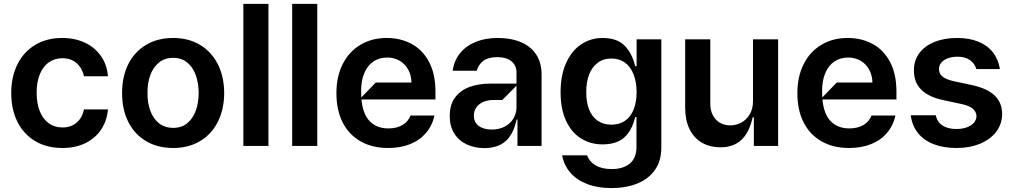

<svg xmlns="http://www.w3.org/2000/svg" viewBox="-20 -747 5186 983"><path d="M37.6 -270.6Q37.3 -353.3 69.1 -417.4Q100.9 -481.5 160 -517Q219.1 -552.6 298.3 -552.6Q364 -552.6 415.3 -528.2Q466.6 -503.9 497.3 -459.5Q528.1 -415.1 532.7 -356.5H409.8Q401.3 -397.7 372.7 -423.3Q344.1 -448.9 299.7 -448.9Q259.9 -448.9 229.9 -427.7Q199.9 -406.6 183.8 -366.8Q167.6 -327.1 167.6 -272.7Q167.6 -217.7 183.8 -177.4Q199.9 -137.1 229.8 -115.8Q259.6 -94.5 299.7 -94.5Q342.3 -94.1 371.6 -118.6Q400.9 -143.1 409.8 -186.8H532.7Q527.7 -128.6 497.9 -83.8Q468 -39.1 417.1 -14.2Q366.1 10.7 299 10.7Q218.8 10.7 159.4 -25Q100.1 -60.7 68.7 -124.5Q37.3 -188.2 37.6 -270.6Z M605.1 -270.6Q604.8 -354.4 636.7 -418.3Q668.7 -482.2 728 -517.4Q787.3 -552.6 866.5 -552.6Q945 -552.6 1003.9 -517.4Q1062.9 -482.2 1095.2 -418.3Q1127.5 -354.4 1127.8 -270.6Q1127.5 -186.8 1095.2 -123Q1062.9 -59.3 1003.9 -24.3Q945 10.7 866.5 10.7Q787.3 10.7 728 -24.3Q668.7 -59.3 636.7 -123Q604.8 -186.8 605.1 -270.6ZM997.2 -271.3Q996.8 -322.1 982.1 -362.7Q967.3 -403.4 938.2 -427.2Q909.1 -451 867.2 -451Q824.2 -451 794.4 -427.2Q764.6 -403.4 749.6 -362.7Q734.7 -322.1 735.1 -271.3Q734.7 -220.2 749.6 -179.7Q764.6 -139.2 794.2 -115.8Q823.9 -92.3 867.2 -92.3Q909.1 -92.3 938.2 -115.8Q967.3 -139.2 982.1 -179.7Q996.8 -220.2 997.2 -271.3Z M1225.9 -727.3H1354.4V0H1225.9Z M1475.9 -727.3H1604.4V0H1475.9Z M2209.5 -237.9H1830.6Q1837.7 -161.9 1873.6 -125.7Q1909.4 -89.5 1968.8 -89.5Q2010.3 -89.5 2040.1 -106.7Q2070 -123.9 2081.7 -155.5H2204.5Q2192.8 -103.7 2160.9 -66.2Q2128.9 -28.8 2079.5 -9.1Q2030.2 10.7 1967.3 10.7Q1885.7 10.7 1825.6 -23.6Q1765.6 -57.9 1733.8 -121.3Q1702.1 -184.7 1702.4 -269.9Q1702.1 -353.3 1733.8 -417.4Q1765.6 -481.5 1824.2 -517Q1882.8 -552.6 1960.2 -552.6Q2029.8 -552.6 2086.3 -522.7Q2142.8 -492.9 2176.1 -430.9Q2209.5 -369 2209.5 -277ZM1904.1 -324.6H2086.6Q2085.9 -361.2 2070.1 -390.3Q2054.3 -419.4 2026.3 -435.9Q1998.2 -452.4 1962.4 -452.4Q1921.9 -452.4 1891.9 -432.2Q1861.9 -411.9 1845.3 -373.2Q1828.8 -334.5 1828.8 -280.2Q1828.8 -263.8 1829.9 -248.2Z M2282.7 -153.4Q2282.3 -211.6 2310.5 -248.8Q2338.8 -285.9 2385.5 -302.4Q2432.2 -318.9 2489.3 -318.9H2624.3V-377.8Q2623.9 -412.6 2598.4 -433.4Q2572.8 -454.2 2526.3 -454.5Q2479.8 -454.2 2454.9 -435.7Q2430 -417.3 2420.5 -384.9H2297.6Q2305.4 -438.6 2336.6 -476.2Q2367.9 -513.8 2417.1 -533.2Q2466.3 -552.6 2527.7 -552.6Q2595.9 -552.6 2646.5 -531.4Q2697.1 -510.3 2725 -468.2Q2752.8 -426.1 2752.8 -365.1V0H2629.3V-134.9H2625Q2607.6 -57.2 2567.5 -23.1Q2527.3 11 2459.5 11.4Q2409.1 11 2368.8 -8Q2328.5 -27 2305.4 -64.1Q2282.3 -101.2 2282.7 -153.4ZM2624.3 -196V-308.2L2551.8 -235.1H2505.7Q2478 -235.1 2455.3 -225.5Q2432.5 -215.9 2419.4 -198Q2406.2 -180 2406.2 -155.5Q2405.9 -120.7 2431.3 -102.1Q2456.7 -83.5 2498.6 -83.8Q2535.5 -83.8 2564.1 -98.9Q2592.7 -114 2608.3 -139.7Q2623.9 -165.5 2624.3 -196Z M2858 48.3H2985.8Q2997.2 80.6 3029.3 99.6Q3061.4 118.6 3112.2 118.6Q3169.7 118.6 3204 90.7Q3238.3 62.9 3238.6 5.7V-147.7H3232.2Q3215.2 -78.5 3176 -43.1Q3136.7 -7.8 3064.6 -7.8Q3003.6 -7.8 2954.9 -38Q2906.2 -68.2 2878.2 -128.4Q2850.1 -188.6 2850.1 -274.9Q2850.1 -361.9 2878.4 -424.5Q2906.6 -487.2 2955.4 -519.9Q3004.3 -552.6 3064.6 -552.6Q3137.4 -552.6 3176.1 -515.1Q3214.8 -477.6 3232.2 -408.4H3239.3V-545.5H3365.8V9.2Q3365.8 77.1 3332.9 123.4Q3300.1 169.7 3242.5 192.8Q3185 215.9 3110.1 215.9Q3039.4 215.9 2985.8 195.1Q2932.2 174.4 2899.7 136.5Q2867.2 98.7 2858 48.3ZM3239.3 -275.6Q3239 -327.4 3223.9 -366.1Q3208.8 -404.8 3180 -426.1Q3151.3 -447.4 3110.8 -447.4Q3068.9 -447.4 3039.6 -425.2Q3010.3 -403.1 2995.7 -364.3Q2981.2 -325.6 2981.5 -275.6Q2981.2 -224.8 2995.9 -187.1Q3010.7 -149.5 3039.8 -129.1Q3068.9 -108.7 3110.8 -108.7Q3151.3 -108.7 3180 -128.6Q3208.8 -148.4 3223.9 -185.9Q3239 -223.4 3239.3 -275.6Z M3487.9 -198.2V-545.5H3616.5V-218Q3616.1 -183.9 3628.9 -158.4Q3641.7 -132.8 3665.1 -119Q3688.6 -105.1 3719.5 -105.1Q3748.6 -105.1 3775.2 -119.3Q3801.8 -133.5 3818.5 -161.8Q3835.2 -190 3835.2 -229.4V-545.5H3963.8V0H3839.5V-147H3833.8Q3815.3 -66.1 3774.3 -29.5Q3733.3 7.1 3669.7 7.1Q3614 7.1 3572.8 -17Q3531.6 -41.2 3509.6 -87.4Q3487.6 -133.5 3487.9 -198.2Z M4569.6 -237.9H4190.7Q4197.8 -161.9 4233.7 -125.7Q4269.5 -89.5 4328.8 -89.5Q4370.4 -89.5 4400.2 -106.7Q4430 -123.9 4441.8 -155.5H4564.6Q4552.9 -103.7 4521 -66.2Q4489 -28.8 4439.6 -9.1Q4390.3 10.7 4327.4 10.7Q4245.7 10.7 4185.7 -23.6Q4125.7 -57.9 4093.9 -121.3Q4062.1 -184.7 4062.5 -269.9Q4062.1 -353.3 4093.9 -417.4Q4125.7 -481.5 4184.3 -517Q4242.9 -552.6 4320.3 -552.6Q4389.9 -552.6 4446.4 -522.7Q4502.8 -492.9 4536.2 -430.9Q4569.6 -369 4569.6 -277ZM4264.2 -324.6H4446.7Q4446 -361.2 4430.2 -390.3Q4414.4 -419.4 4386.4 -435.9Q4358.3 -452.4 4322.4 -452.4Q4282 -452.4 4252 -432.2Q4221.9 -411.9 4205.4 -373.2Q4188.9 -334.5 4188.9 -280.2Q4188.9 -263.8 4190 -248.2Z M4642.8 -157H4770.6Q4778.4 -122.2 4805.4 -104.4Q4832.4 -86.6 4876.4 -86.6Q4906.6 -86.6 4929.7 -95Q4952.8 -103.3 4965.9 -118.3Q4979 -133.2 4979.4 -152Q4978.7 -175.1 4960.6 -190.3Q4942.5 -205.6 4905.5 -213.8L4812.5 -233.7Q4658 -264.9 4659.1 -387.1Q4658.7 -436.8 4686.3 -474.3Q4713.8 -511.7 4764 -532.1Q4814.3 -552.6 4880 -552.6Q4943.2 -552.6 4989.7 -533.4Q5036.2 -514.2 5063.9 -478.5Q5091.6 -442.8 5099.4 -393.5H4978.7Q4970.9 -421.2 4946.6 -438.9Q4922.2 -456.7 4881.4 -456.7Q4854.8 -456.7 4833.1 -448.7Q4811.4 -440.7 4799.4 -426.5Q4787.3 -412.3 4787.6 -394.2Q4786.9 -370.4 4804.9 -355.3Q4822.8 -340.2 4864.3 -331L4957.4 -311.1Q5034.4 -294.4 5072.4 -258Q5110.4 -221.6 5110.8 -163.4Q5110.4 -112.2 5080.6 -72.8Q5050.8 -33.4 4998 -11.4Q4945.3 10.7 4877.8 10.7Q4810.7 10.7 4760.5 -8.7Q4710.2 -28.1 4680 -65.7Q4649.9 -103.3 4642.8 -157Z"/></svg>

Font: Riot Sans
Style: Bold
Weight: 600
Designer: Rasmus Andersson
Foundry: rsms
Version: Version 4.001